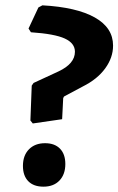

<svg xmlns="http://www.w3.org/2000/svg" viewBox="-20 -692 444 720"><path d="M139 -672Q267 -665 335.5 -626.5Q404 -588 404 -521Q404 -476 374.5 -435.5Q345 -395 291 -368L220 -330L217 -324L213 -245L103 -229L94 -240L99 -371L106 -381L199 -424Q261 -453 261 -498Q261 -530 223 -547.5Q185 -565 96 -571L87 -585L124 -664ZM149 -155Q185 -155 205 -134.5Q225 -114 225 -77Q225 -38 203 -15Q181 8 143 8Q106 8 86 -12.5Q66 -33 66 -70Q66 -109 88.5 -132Q111 -155 149 -155Z"/></svg>

Font: Alegreya Sans ExtraBold
Style: Italic
Weight: 800
Italic angle: -7°
Designer: Juan Pablo del Peral
Foundry: Huerta Tipografica
Version: Version 2.007